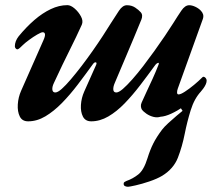

<svg xmlns="http://www.w3.org/2000/svg" viewBox="-20 -453 856 739"><path d="M472.7 265.9Q466.9 265.9 461.4 263.5Q455.9 261.1 455.9 254.3Q455.9 249.5 459.2 247.5Q462.5 245.5 466.5 243.6Q491.1 235.1 512.5 218.2Q533.8 201.2 547.7 155.8Q557.4 124.4 569.8 99.6Q582.2 74.9 603.7 46.2Q612.3 35 628.3 20.3Q644.3 5.6 659.9 -7.5Q675.5 -20.7 682.7 -26.4L671.3 -43.9L754.2 -101.7Q728 -74 714 -28.8Q700 16.4 691.3 60.7Q681.3 111.3 664.7 154Q648.1 196.6 604.4 223.5Q584.1 235.5 555 245.3Q526 255.1 501.8 260.5Q477.7 265.9 472.7 265.9ZM88.2 14Q65.3 14 56.1 -4.8Q46.8 -23.6 48.5 -51.1Q50.2 -78.5 61.2 -103.4L147 -297.7Q154 -313.1 153.2 -321Q152.3 -328.9 144.3 -328.9Q138.5 -328.9 123.2 -320Q108 -311.2 92.2 -299.5Q76.4 -287.9 68.4 -280Q62.7 -274.3 56.5 -268.7Q50.3 -263.1 46.4 -263.1Q43.4 -263.1 40.3 -266.7Q37.2 -270.3 37.2 -274.8Q37.2 -284.5 40.8 -294.1Q44.4 -303.6 51.6 -313Q80.7 -348.6 112 -375.7Q143.3 -402.7 175.3 -417.9Q207.4 -433.2 239.4 -433.2Q252.2 -433.2 267.3 -420.2Q282.4 -407.1 291.7 -389.6Q301.1 -372.1 294.8 -357.7Q273.8 -311.2 248.2 -260.2Q222.5 -209.2 187.6 -133.9Q180.3 -118.8 181.5 -107.9Q182.8 -97.1 192.8 -97.1Q202.2 -97.1 217.4 -110.6Q232.6 -124.1 252.4 -147.3Q272.1 -170.5 293.8 -198.7Q315.4 -227 336.6 -257.2Q357.8 -287.4 376 -315.3Q394.1 -343.3 407 -364Q423.9 -391 438 -411.9Q452.1 -432.9 468.4 -432.9Q486.6 -432.9 500.1 -424Q513.5 -415.1 521.7 -405.8Q526.6 -400.2 527 -393.1Q527.4 -385.9 524.3 -378Q513 -350.4 495.5 -308.3Q478 -266.2 458.4 -220.3Q438.8 -174.5 421.8 -133.9Q415.2 -118.8 416.1 -107.9Q417 -97.1 427.8 -97.1Q437.1 -97.1 452.8 -110.6Q468.4 -124.1 489 -147.3Q509.5 -170.5 531.2 -198.7Q552.8 -227 574.5 -257.2Q596.1 -287.4 615 -315.3Q634 -343.3 646.9 -364Q663.7 -391 677.9 -411.9Q692 -432.9 708.3 -432.9Q718.9 -432.9 731.6 -427Q744.4 -421 752.6 -412.4Q759.1 -405.9 761.6 -398Q764 -390 760.9 -380.4L664.4 -112.2Q661.3 -103.9 661.5 -96.8Q661.7 -89.6 667.4 -89.6Q675.5 -89.6 692 -100.4Q708.5 -111.1 726.8 -126.3Q745.1 -141.5 758.4 -154.9Q761.1 -157.5 762.3 -157.5Q767.7 -157.5 771.5 -153Q775.4 -148.4 775.4 -142.8Q775.4 -130.1 762.9 -112.9Q750.4 -95.8 730 -77.2Q709.7 -58.6 685.9 -42.3Q662 -26 638.9 -15.4Q615.7 -4.7 597.6 -3.6Q585.1 0.5 570.4 -3.2Q555.6 -7 543.5 -15.4Q531.4 -23.7 525.7 -31.9Q523.3 -36 522.4 -43Q521.5 -50.1 525.1 -58.1Q533.3 -76.8 544.2 -100Q555.1 -123.2 567.2 -149.5Q579.3 -175.9 590.1 -203.8Q593.4 -212.5 588.2 -211.1Q583.1 -209.6 578.1 -203.6Q549.2 -163.7 519.8 -125.3Q490.4 -86.9 459.9 -55.3Q429.3 -23.7 397 -4.8Q364.6 14 331.3 14Q308.5 14 299.1 -4.4Q289.8 -22.8 291.5 -49.4Q293.2 -76.1 304.3 -100.9L350.2 -203.8Q353.5 -212.5 348.4 -213.1Q343.2 -213.7 338.2 -206.9Q309.3 -166.9 279.5 -127.7Q249.7 -88.5 218.4 -56.5Q187 -24.5 154.6 -5.2Q122.3 14 88.2 14Z"/></svg>

Font: EB Garamond
Style: Italic
Weight: 400
Italic angle: -17.2°
Designer: Georg Duffner and Octavio Pardo
Foundry: Georg Duffner
Version: Version 1.001